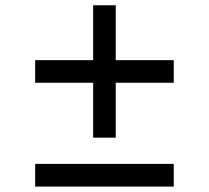

<svg xmlns="http://www.w3.org/2000/svg" viewBox="-20 -690 772 710"><path d="M324.5 -181V-384H110V-467.5H324.5V-670.5H408V-467.5H622.5V-384H408V-181ZM110 0V-84H622.5V0Z"/></svg>

Font: Spartan Thin Medium
Style: Regular
Weight: 500
Version: Version 1.004